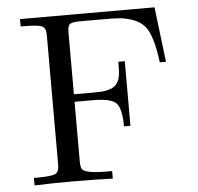

<svg xmlns="http://www.w3.org/2000/svg" viewBox="-50 -731 808 782"><g transform="rotate(-5 354.0 -340.0)"><path d="M60.1 0V-30.8H73.2Q130.4 -30.8 146.7 -38.3Q163.1 -45.9 163.1 -73.2V-606.9Q163.1 -635.7 146 -642.8Q128.9 -649.9 73.2 -649.9H60.1V-680.2H609.9L637.2 -455.1H611.8Q597.7 -570.3 564 -606.9Q545.9 -627 515.4 -637Q484.9 -647 461.9 -648.4Q439 -649.9 400.9 -649.9H305.2Q274.4 -649.9 263.2 -644Q252 -638.2 252 -612.8V-356H332Q355 -356 367.9 -356.9Q380.9 -357.9 399.4 -363.5Q418 -369.1 428.5 -383.5Q439 -397.9 441.9 -420.9Q443.8 -432.1 443.8 -472.2H470.2V-208H443.8Q443.8 -279.8 422.9 -302.5Q401.9 -325.2 328.1 -325.2H252V-81.1Q252 -58.1 257.6 -49.6Q263.2 -41 287.1 -35.9Q311 -30.8 367.2 -30.8H379.9V0Q295.9 -2.9 210.9 -2.9Q135.3 -2.9 60.1 0Z"/></g></svg>

Font: CMU Serif Upright Italic
Style: UprightItalic
Weight: 500
Version: Version 0.7.0